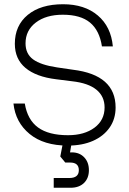

<svg xmlns="http://www.w3.org/2000/svg" viewBox="-20 -679 609 906"><path d="M278 -10 264.5 59.5 288 88H311Q352 88 352 124Q352 161 307 161H233.5V207H313Q353 207 376.2 184.5Q399.5 162 399.5 124Q399.5 86.5 377.2 63.2Q355 40 319 40H310.5L319 -10ZM320.5 -295.5Q397 -287 435.2 -255.5Q473.5 -224 473.5 -172Q473.5 -112 425.8 -76.5Q378 -41 301 -41Q209.5 -41 159.5 -77.5Q109.5 -114 97 -190.5H43.5Q53 -101.5 119.8 -46.8Q186.5 8 300 8Q368 8 418.5 -14.2Q469 -36.5 497.2 -77Q525.5 -117.5 525.5 -172Q525.5 -325.5 324 -350L249 -361Q172 -372.5 136.2 -398.8Q100.5 -425 100.5 -474.5Q100.5 -535.5 148.8 -572.5Q197 -609.5 276.5 -609.5Q360 -609.5 404.8 -572.5Q449.5 -535.5 461 -460H512.5Q504 -553 441.5 -606Q379 -659 277.5 -659Q172 -659 111 -608.8Q50 -558.5 50 -472.5Q50 -400.5 100.2 -358.5Q150.5 -316.5 245 -305Z"/></svg>

Font: Overused Grotesk Light
Style: Regular
Weight: 300
Designer: RandomMaerks
Version: Version 0.005